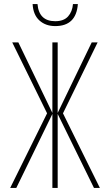

<svg xmlns="http://www.w3.org/2000/svg" viewBox="-20 -922 540 942"><path d="M362 -902H338Q335 -865 314 -841.5Q293 -818 251 -818Q171 -818 164 -902H140Q143 -849 173.5 -821.5Q204 -794 251 -794Q354 -794 362 -902ZM60 0 237 -363V0H263V-363L441 0H470L289 -366L459 -714H430L263 -368V-714H237V-368L70 -714H40L211 -366L30 0Z"/></svg>

Font: Noto Sans Mono UI Condensed Thin
Style: Regular
Weight: 250
Width: 3
Designer: Monotype Design team
Foundry: Monotype Imaging Inc.
Version: 1.000